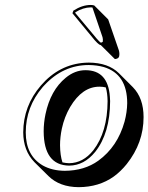

<svg xmlns="http://www.w3.org/2000/svg" viewBox="-20 -693 602 779"><path d="M362.3 -670.9 418.9 -614.3 462.4 -488.3Q465.8 -475.6 463.4 -464.4Q461.4 -455.6 448.7 -453.6Q446.8 -453.6 445.8 -453.6L389.2 -509.8Q382.3 -511.2 375 -518.6Q370.1 -523.4 364.3 -529.8L273.9 -639.2L277.8 -649.9Q313.5 -672.9 348.1 -672.9Q355 -672.9 362.3 -670.9ZM146 -346.2Q220.2 -432.1 325.7 -438.5Q333.5 -439 340.3 -439Q419.4 -438.5 462.4 -396L519 -339.4Q562.5 -294.9 562.5 -217.8Q562.5 -113.3 494.1 -27.3Q469.7 2.9 441.4 23.4Q381.8 65.9 299.3 66.4Q221.7 65.9 176.3 21L119.6 -35.2Q74.7 -81.5 74.2 -155.8Q74.7 -263.7 146 -346.2ZM383.3 -341.3Q313.5 -341.3 264.6 -258.8Q241.2 -218.8 231 -171.4Q223.6 -136.2 223.6 -103.5Q224.1 -62 233.4 -34.2Q246.6 -31.2 260.7 -30.8Q317.4 -31.7 358.4 -83Q416 -157.2 416.5 -282.7Q416 -315.4 409.2 -338.4Q397 -341.3 383.3 -341.3ZM326.7 -408.2Q418.5 -408.2 425.8 -300.3Q426.3 -291 426.8 -282.7Q426.3 -152.3 366.2 -76.7Q321.3 -21.5 260.7 -21Q157.7 -22.5 157.2 -160.2Q157.2 -194.8 164.6 -230Q185.1 -327.1 246.6 -377.4Q283.7 -408.2 326.7 -408.2ZM153.3 -339.8Q84.5 -259.3 84.5 -155.8Q84.5 -62 153.8 -21.5Q191.4 -0.5 242.7 0Q322.8 -0.5 378.9 -41Q457 -97.7 485.4 -199.7Q495.6 -238.3 496.1 -274.4Q496.1 -392.1 401.4 -420.9Q373.5 -428.7 340.3 -429.2Q235.8 -429.2 159.2 -346.2Q155.8 -342.8 153.3 -339.8ZM355 -662.6Q350.6 -663.1 348.1 -663.1Q317.4 -662.6 286.1 -643.6L285.2 -640.6L372.1 -536.6Q377.9 -529.8 382.3 -525.6Q386.7 -521.5 388.2 -520.5L389.2 -520Q393.6 -520.5 397 -523.4Q398.4 -533.7 396 -542Z"/></svg>

Font: Linux Biolinum Shadow O
Style: Italic
Weight: 400
Italic angle: -12°
Designer: Philipp H. Poll
Foundry: Philipp H. Poll
Version: Version 0.6.2